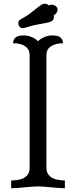

<svg xmlns="http://www.w3.org/2000/svg" viewBox="-20 -1010 408 1030"><path d="M229 -111Q229 -87 240 -73Q251 -59 266.5 -52.5Q282 -46 299 -44Q316 -42 328 -42V0Q316 0 296.5 -1.5Q277 -3 256 -5Q235 -7 215.5 -8.5Q196 -10 184 -10Q172 -10 152.5 -8.5Q133 -7 112 -5Q91 -3 71.5 -1.5Q52 0 40 0V-42Q53 -42 70.5 -44Q88 -46 103 -52.5Q118 -59 128.5 -73Q139 -87 139 -111V-714Q139 -745 115.5 -761.5Q92 -778 50 -778Q50 -795 62 -807.5Q74 -820 107 -820Q130 -820 150.5 -811Q171 -802 184 -789Q197 -802 217.5 -811Q238 -820 261 -820Q294 -820 306 -807.5Q318 -795 318 -778Q277 -778 253 -761.5Q229 -745 229 -714ZM241 -981Q248 -985 257 -985Q268 -985 278.5 -977.5Q289 -970 289 -958Q289 -949 283 -940.5Q277 -932 268 -928Q269 -926 269 -921Q269 -904 260 -898Q251 -892 232.5 -888Q214 -884 184.5 -879Q155 -874 114 -861Q108 -859 104 -859Q90 -859 84 -868Q78 -877 78 -885Q78 -899 92 -907Q120 -922 139.5 -936.5Q159 -951 173.5 -963Q188 -975 199 -982.5Q210 -990 221 -990Q226 -990 231.5 -988Q237 -986 241 -981Z"/></svg>

Font: Milonga
Style: Regular
Weight: 400
Designer: Pablo Impallari, Brenda Gallo, Rodrigo Fuenzalida
Foundry: Pablo Impallari, Brenda Gallo, Rodrigo Fuenzalida
Version: Version 1.000; ttfautohint (v0.93) -l 8 -r 50 -G 200 -x 14 -